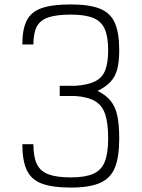

<svg xmlns="http://www.w3.org/2000/svg" viewBox="-20 -834 640 868"><path d="M300 14Q217 14 169 -4Q121 -22 101 -65Q81 -108 81 -182H131Q131 -125 146.5 -92.5Q162 -60 199 -46Q236 -32 300 -32Q364 -32 401 -48Q438 -64 453.5 -102.5Q469 -141 469 -208Q469 -277 455.5 -317.5Q442 -358 409.5 -377Q377 -396 320 -400H250V-446H320Q377 -450 409.5 -466Q442 -482 455.5 -516Q469 -550 469 -607Q469 -668 453.5 -703Q438 -738 401 -753Q364 -768 300 -768Q236 -768 199 -755.5Q162 -743 146.5 -714Q131 -685 131 -633H81Q81 -702 101 -741.5Q121 -781 169 -797.5Q217 -814 300 -814Q383 -814 431 -795Q479 -776 499 -731Q519 -686 519 -607Q519 -555 510 -521Q501 -487 479.5 -464Q458 -441 421 -423Q458 -405 479.5 -379Q501 -353 510 -312.5Q519 -272 519 -208Q519 -123 499 -75Q479 -27 431 -6.5Q383 14 300 14Z"/></svg>

Font: Victor Mono Thin
Style: Regular
Weight: 100
Monospace: yes
Designer: Rune Bjørnerås
Version: Version 1.561;gftools[0.9.30]